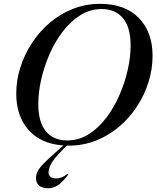

<svg xmlns="http://www.w3.org/2000/svg" viewBox="-20 -746 816 998"><path d="M232.5 148.5Q232.5 181.5 272 181.5Q302.5 181.5 331 157L335 161.5Q304 202 280.5 217.2Q257 232.5 231.5 232.5Q198 232.5 182.5 218Q167 203.5 167 181Q167 161.5 176 143.8Q185 126 208 102.8Q231 79.5 273 42.5L309 10Q193 2 128.8 -70Q64.5 -142 64.5 -259.5Q64.5 -328.5 85.8 -395.8Q107 -463 146 -522.5Q185 -582 239 -628Q293 -674 359.2 -700Q425.5 -726 500.5 -726Q629.5 -726 701.2 -653Q773 -580 773 -455.5Q773 -386.5 752 -319.2Q731 -252 692 -192.5Q653 -133 598.8 -87Q544.5 -41 478.2 -15Q412 11 337 11Q332 11 327 11L313 25Q262 76 247.2 103Q232.5 130 232.5 148.5ZM179 -206Q179 -111 218.5 -63.5Q258 -16 329.5 -16Q389.5 -16 440.5 -48Q491.5 -80 531.8 -133Q572 -186 600.5 -251Q629 -316 644 -383Q659 -450 659 -509Q659 -604 619.2 -651.5Q579.5 -699 508.5 -699Q448.5 -699 397.5 -667Q346.5 -635 306 -582Q265.5 -529 237.2 -464Q209 -399 194 -332Q179 -265 179 -206Z"/></svg>

Font: Newsreader Display Medium
Style: Italic
Weight: 500
Italic angle: -17°
Designer: Hugues Gentile
Foundry: Production Type
Version: Version 1.001